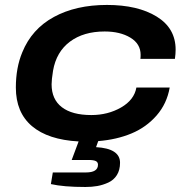

<svg xmlns="http://www.w3.org/2000/svg" viewBox="-20 -559 765 774"><path d="M324.2 194.8Q236.3 194.8 185.1 183.1L192.9 136.2H326.2Q375 136.2 375 105Q375 94.7 366.2 90.3Q357.4 85.9 336.9 85.9H269L296.9 11.2Q173.8 4.4 108.9 -50.5Q43.9 -105.5 43.9 -206.1Q43.9 -286.1 69.8 -348.1Q107.9 -441.9 197 -490.5Q286.1 -539.1 411.1 -539.1Q535.2 -539.1 611.6 -492.2Q688 -445.3 688 -358.9Q688 -341.8 685.1 -321.8H545.9Q546.9 -326.7 546.9 -337.9Q546.9 -382.3 505.6 -407.2Q464.4 -432.1 401.9 -432.1Q316.9 -432.1 262 -391.1Q207 -350.1 193.8 -273.9Q188 -237.8 188 -219.2Q188 -158.7 229.2 -127Q270.5 -95.2 348.1 -95.2Q415 -95.2 468 -125.7Q521 -156.2 529.8 -206.1H664.1Q652.8 -141.1 611.3 -93.5Q569.8 -45.9 510 -21Q450.2 3.9 376 9.8L367.2 34.2Q463.9 39.6 463.9 97.2Q463.9 126.5 451.2 146.7Q438.5 167 416.5 177Q394.5 187 372.3 190.9Q350.1 194.8 324.2 194.8Z"/></svg>

Font: Archivo Expanded SemiBold
Style: Italic
Weight: 600
Width: 7
Italic angle: -10°
Designer: Hector Gatti
Foundry: Omnibus-Type
Version: Version 2.001